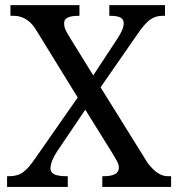

<svg xmlns="http://www.w3.org/2000/svg" viewBox="-20 -734 700 754"><path d="M465.8 -643.1C465.8 -625 456.1 -605 440.9 -582L346.2 -438L255.9 -584C233.9 -618.7 231.9 -629.4 231.9 -643.1C231.9 -659.2 243.2 -671.9 289.1 -671.9H292V-713.9H21V-671.9H34.2C64 -671.9 96.2 -657.7 120.1 -619.1L285.2 -351.1L118.2 -111.8C82 -60.1 62 -42 14.2 -42H7.8V0H246.1V-42H243.2C198.7 -42 178.2 -50.3 178.2 -73.2C178.2 -94.2 192.9 -122.6 204.1 -139.2L314.9 -303.2L414.1 -144C441.4 -99.6 446.8 -90.3 446.8 -75.2C446.8 -53.2 426.8 -42 387.2 -42H381.8V0H651.9V-42H639.2C613.8 -42 588.4 -56.2 559.1 -95.2L375 -391.1L520 -600.1C557.6 -654.8 580.6 -671.9 619.1 -671.9H627.9V-713.9H409.2V-671.9H412.1C442.9 -671.9 465.8 -666.5 465.8 -643.1Z"/></svg>

Font: Gandom
Style: Regular
Weight: 400
Foundry: DejaVu fonts team - Redesigned by Saber Rastikerdar - Based on Samim Font
Version: Version 0.8